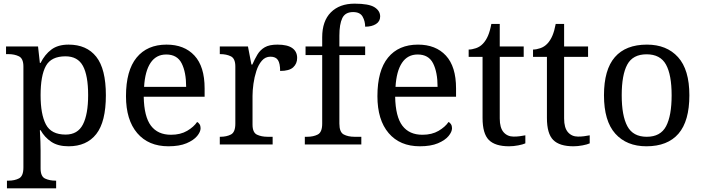

<svg xmlns="http://www.w3.org/2000/svg" viewBox="-20 -790 3845 1050"><path d="M18 240V198H26Q60 198 84 185.5Q108 173 108 126V-426Q108 -470 83.5 -482Q59 -494 26 -494H13V-536H188L198 -446H202Q225 -492 261 -519Q297 -546 355 -546Q454 -546 506.5 -479.5Q559 -413 559 -269Q559 -124 506.5 -57Q454 10 355 10Q297 10 260.5 -14.5Q224 -39 202 -78H198Q200 -49 201 -16.5Q202 16 202 35V131Q202 175 226.5 186.5Q251 198 284 198H287V240ZM339 -54Q405 -54 433.5 -109.5Q462 -165 462 -270Q462 -377 433.5 -429.5Q405 -482 338 -482Q260 -482 231 -429.5Q202 -377 202 -269Q202 -165 231 -109.5Q260 -54 339 -54Z M901 10Q792 10 730.5 -62Q669 -134 669 -264Q669 -404 727 -475Q785 -546 891 -546Q988 -546 1043.5 -486Q1099 -426 1099 -307V-261H766Q768 -152 805.5 -102.5Q843 -53 915 -53Q967 -53 1003.5 -74.5Q1040 -96 1058 -123Q1065 -120 1071 -111Q1077 -102 1077 -89Q1077 -69 1058 -46Q1039 -23 1000 -6.5Q961 10 901 10ZM998 -315Q998 -395 973.5 -443.5Q949 -492 889 -492Q834 -492 803.5 -446.5Q773 -401 768 -315Z M1182 0V-42H1185Q1219 -42 1243 -54.5Q1267 -67 1267 -114V-426Q1267 -470 1242.5 -482Q1218 -494 1185 -494H1182V-536H1336L1355 -437H1360Q1373 -467 1388 -492Q1403 -517 1428 -531.5Q1453 -546 1497 -546Q1552 -546 1578.5 -527Q1605 -508 1605 -473Q1605 -442 1583.5 -422Q1562 -402 1512 -402Q1512 -443 1500 -461.5Q1488 -480 1459 -480Q1431 -480 1412 -458Q1393 -436 1382 -402Q1371 -368 1366 -331.5Q1361 -295 1361 -266V-109Q1361 -65 1385.5 -53.5Q1410 -42 1443 -42H1471V0Z M1647 0V-42H1660Q1694 -42 1718 -54.5Q1742 -67 1742 -114V-489H1651V-536H1742V-586Q1742 -675 1789.5 -722.5Q1837 -770 1919 -770Q1997 -770 2028 -750.5Q2059 -731 2059 -700Q2059 -673 2036 -658.5Q2013 -644 1977 -644Q1977 -674 1963 -699Q1949 -724 1911 -724Q1868 -724 1852 -691Q1836 -658 1836 -595V-536H1977V-489H1836V-114Q1836 -67 1860 -54.5Q1884 -42 1918 -42H1956V0Z M2276 10Q2167 10 2105.5 -62Q2044 -134 2044 -264Q2044 -404 2102 -475Q2160 -546 2266 -546Q2363 -546 2418.5 -486Q2474 -426 2474 -307V-261H2141Q2143 -152 2180.5 -102.5Q2218 -53 2290 -53Q2342 -53 2378.5 -74.5Q2415 -96 2433 -123Q2440 -120 2446 -111Q2452 -102 2452 -89Q2452 -69 2433 -46Q2414 -23 2375 -6.5Q2336 10 2276 10ZM2373 -315Q2373 -395 2348.5 -443.5Q2324 -492 2264 -492Q2209 -492 2178.5 -446.5Q2148 -401 2143 -315Z M2764 10Q2688 10 2653.5 -24.5Q2619 -59 2619 -145V-479H2543V-519Q2561 -519 2583 -526.5Q2605 -534 2621 -551Q2638 -569 2649 -595Q2660 -621 2667 -659H2713V-536H2844V-479H2713V-142Q2713 -91 2734 -67Q2755 -43 2789 -43Q2807 -43 2822 -45Q2837 -47 2853 -50V-6Q2840 0 2814 5Q2788 10 2764 10Z M3116 10Q3040 10 3005.5 -24.5Q2971 -59 2971 -145V-479H2895V-519Q2913 -519 2935 -526.5Q2957 -534 2973 -551Q2990 -569 3001 -595Q3012 -621 3019 -659H3065V-536H3196V-479H3065V-142Q3065 -91 3086 -67Q3107 -43 3141 -43Q3159 -43 3174 -45Q3189 -47 3205 -50V-6Q3192 0 3166 5Q3140 10 3116 10Z M3515 10Q3407 10 3345 -59Q3283 -128 3283 -269Q3283 -409 3342.5 -477.5Q3402 -546 3518 -546Q3626 -546 3688 -477.5Q3750 -409 3750 -269Q3750 -128 3690.5 -59Q3631 10 3515 10ZM3517 -42Q3592 -42 3622.5 -99.5Q3653 -157 3653 -269Q3653 -381 3622 -437Q3591 -493 3516 -493Q3441 -493 3410.5 -437Q3380 -381 3380 -269Q3380 -157 3411 -99.5Q3442 -42 3517 -42Z"/></svg>

Font: Noto Serif Khitan Small Script
Style: Regular
Weight: 400
Designer: LIU Zhao, ZHANG Congyu, Kushim JIANG
Foundry: Guyu Beijing Co. Ltd.
Version: Version 1.000; ttfautohint (v1.8.4.7-5d5b)